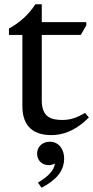

<svg xmlns="http://www.w3.org/2000/svg" viewBox="-20 -624 437 901"><path d="M221 10C297 10 355 -30 397 -73L379 -94C349 -77 318 -61 273 -61C220 -61 176 -74 176 -153V-460H359L385 -505V-520H176V-604H146C115 -556 73 -518 22 -490V-460H85V-126C85 -30 138 10 221 10ZM175 257C243 221 281 180 281 119C281 79 258 41 213 41C179 41 154 65 154 97C154 129 178 151 208 151C219 151 229 148 238 143C233 176 208 203 158 233Z"/></svg>

Font: Hedvig Letters Serif 24pt
Style: Regular
Weight: 400
Designer: Alexander Örn & Tor Weibull
Foundry: Kanon Foundry
Version: Version 1.000